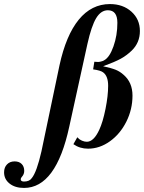

<svg xmlns="http://www.w3.org/2000/svg" viewBox="-183 -718 703 936"><path d="M271 -379.9 276.9 -417 293 -416Q296.9 -415 308.8 -418Q320.8 -420.9 324.2 -423.8Q351.1 -438 370.1 -491.7Q389.2 -545.4 389.2 -606.9Q389.2 -668 342.8 -668Q309.1 -668 285.9 -629.6Q262.7 -591.3 243.2 -503.9L154.8 -101.1Q90.3 198.2 -65.9 198.2Q-109.4 198.2 -136.2 177Q-163.1 155.8 -163.1 122.1Q-163.1 98.1 -148.9 83.5Q-134.8 68.8 -111.8 68.8Q-89.8 68.8 -77.4 81.3Q-64.9 93.8 -64.9 115.2Q-64.9 131.3 -76.2 144Q-82 149.9 -82 155.8Q-82 167 -65.9 167Q-39.1 167 -27.8 149.9Q-3.9 120.6 19 20L106.9 -398.9Q138.7 -545.9 200.9 -622.1Q263.2 -698.2 353 -698.2Q416.5 -698.2 457.8 -661.1Q499 -624 499 -566.9Q499 -509.8 459 -471.2Q434.1 -447.3 405.5 -431.6Q377 -416 319.8 -395Q360.4 -386.2 381.3 -377.7Q402.3 -369.1 419.9 -353Q462.9 -315.9 462.9 -252Q462.9 -184.6 432.9 -124.8Q402.8 -64.9 352.8 -29.1Q302.7 6.8 246.1 6.8Q206.1 6.8 174.8 -15.1L193.8 -48.8L198.2 -44.9Q204.1 -37.6 216.6 -32.2Q229 -26.9 240.2 -26.9Q273.9 -26.9 300.8 -85Q318.4 -122.6 331.3 -186.8Q344.2 -251 344.2 -299.8Q344.2 -347.2 319.8 -365.2Q308.1 -374.5 271 -379.9Z"/></svg>

Font: Accordance
Style: Bold-Italic
Weight: 700
Italic angle: -11°
Version: Version 1.2 (build January 31, 2020) Miklal Software Solutio